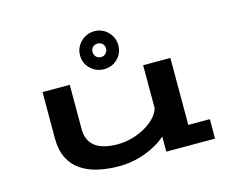

<svg xmlns="http://www.w3.org/2000/svg" viewBox="-105 -908 1310 1073"><g transform="rotate(-15 550.0 -371.5)"><path d="M460 10.5Q397 10.5 341.2 -1.8Q285.5 -14 243 -42Q200.5 -70 176.5 -116.8Q152.5 -163.5 152.5 -232.5V-500.5H310V-245Q310 -110 484.5 -110Q536.5 -110 589.2 -128.2Q642 -146.5 681.8 -178.5Q721.5 -210.5 734.5 -251.5V-500H892V-112.5H1016.5V0H734.5V-87.5Q683 -42.5 610.2 -16Q537.5 10.5 460 10.5ZM520 -535Q474 -535 441 -566.2Q408 -597.5 408 -645Q408 -675 423.2 -700Q438.5 -725 464 -739.8Q489.5 -754.5 520 -754.5Q549.5 -754.5 574.5 -739.8Q599.5 -725 614.5 -700Q629.5 -675 629.5 -645Q629.5 -597.5 597 -566.2Q564.5 -535 520 -535ZM520 -605Q536 -605 547.2 -616.2Q558.5 -627.5 558.5 -646Q558.5 -661.5 547.2 -672.2Q536 -683 520 -683Q502.5 -683 491.5 -672.2Q480.5 -661.5 480.5 -646Q480.5 -627.5 491.5 -616.2Q502.5 -605 520 -605Z"/></g></svg>

Font: Trispace Expanded SemiBold
Style: Regular
Weight: 600
Width: 7
Designer: Tyler Finck
Foundry: Etcetera Type Company
Version: Version 1.210; ttfautohint (v1.8.3)